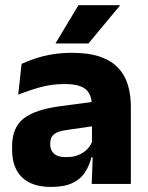

<svg xmlns="http://www.w3.org/2000/svg" viewBox="-20 -707 567 738"><path d="M332.5 0 337 -123 333.5 -130.5V-284L332.5 -304Q332.5 -345 308.5 -364.5Q284.5 -384 228 -384Q178.5 -384 134 -371.5Q89.5 -359 50 -343L63 -461.5Q86.5 -472.5 115.8 -482.2Q145 -492 180.5 -498Q216 -504 256.5 -504Q321 -504 364.5 -489Q408 -474 434 -446.5Q460 -419 471.5 -380.8Q483 -342.5 483 -296.5V0ZM176 11.5Q102.5 11.5 64.5 -25.5Q26.5 -62.5 26.5 -131V-144.5Q26.5 -217 71.2 -251.8Q116 -286.5 213.5 -299L345.5 -316.5L354.5 -224.5L237.5 -207.5Q202 -203 187.5 -191Q173 -179 173 -155.5V-152Q173 -129.5 187.5 -116.2Q202 -103 234 -103Q262 -103 282.2 -111.5Q302.5 -120 315.5 -133.8Q328.5 -147.5 335 -164.5L356.5 -102.5H331.5Q323.5 -70.5 306.8 -44.5Q290 -18.5 258.5 -3.5Q227 11.5 176 11.5ZM281.5 -687H440.5V-685L320 -540H194V-541.5Z"/></svg>

Font: Anek Gujarati Medium
Style: Bold
Weight: 700
Version: Version 1.003